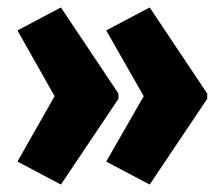

<svg xmlns="http://www.w3.org/2000/svg" viewBox="-20 -539 600 517"><path d="M538 -273 383 -42 266 -104 367 -280 266 -457 383 -519 538 -287ZM299 -273 144 -42 27 -104 127 -280 27 -457 144 -519 299 -287Z"/></svg>

Font: Noto Sans Thai Looped ExtraCondensed Black
Style: Regular
Weight: 900
Width: 2
Designer: Sasikarn Vongin, Ben Mitchell
Foundry: The Fontpad Ltd
Version: Version 1.001; ttfautohint (v1.8.4.7-5d5b)